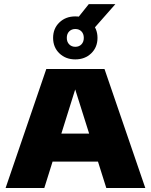

<svg xmlns="http://www.w3.org/2000/svg" viewBox="-20 -940 754 960"><path d="M8 0 211.5 -595H502.5L706.5 0H511.5L347 -521.5H365L201.5 0ZM192 -132 236 -272H477.5L521 -132ZM356.5 -643Q308.5 -643 277 -673.2Q245.5 -703.5 245.5 -750.5Q245.5 -797.5 277 -827.8Q308.5 -858 356.5 -858Q404.5 -858 436 -827.8Q467.5 -797.5 467.5 -750.5Q467.5 -703.5 436 -673.2Q404.5 -643 356.5 -643ZM356.5 -706Q375.5 -706 387.2 -718.2Q399 -730.5 399 -750.5Q399 -771 387.2 -783Q375.5 -795 356.5 -795Q338 -795 326 -783Q314 -771 314 -750.5Q314 -730.5 326 -718.2Q338 -706 356.5 -706ZM435.5 -781.5 354.5 -832.5 424 -919.5H557Z"/></svg>

Font: Encode Sans SC SemiExpanded ExtraBold
Style: Regular
Weight: 800
Width: 6
Designer: Multiple Designers
Foundry: Impallari Type
Version: Version 3.002